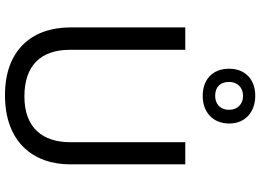

<svg xmlns="http://www.w3.org/2000/svg" viewBox="-157 -878 1045 771"><g transform="rotate(90 365.5 -492.5)"><path d="M365 -784C429 -784 476 -823 476 -891C476 -956 428 -995 365 -995C300 -995 256 -956 256 -890C256 -823 300 -784 365 -784ZM365 -834C329 -834 309 -855 309 -890C309 -925 333 -946 365 -946C397 -946 421 -925 421 -890C421 -855 398 -834 365 -834ZM640 -252V-714H551V-252C551 -144 496 -68 367 -68C242 -68 180 -135 180 -251V-714H90V-254C90 -95 184 10 362 10C551 10 640 -104 640 -252Z"/></g></svg>

Font: Noto Sans Mro
Style: Regular
Weight: 400
Designer: Monotype Design Team
Foundry: Monotype Imaging Inc.
Version: Version 2.001